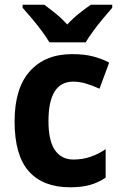

<svg xmlns="http://www.w3.org/2000/svg" viewBox="-20 -786 512 816"><path d="M278 10Q163 10 102.5 -58Q42 -126 42 -270Q42 -411 107 -483.5Q172 -556 287 -556Q338 -556 376 -546Q414 -536 444 -520L403 -409Q372 -423 345 -431Q318 -439 291 -439Q186 -439 186 -271Q186 -188 213.5 -148Q241 -108 292 -108Q331 -108 364.5 -119.5Q398 -131 429 -152V-31Q398 -10 362.5 0Q327 10 278 10ZM190 -606Q178 -627 157.5 -654.5Q137 -682 115 -708Q93 -734 76 -753V-766H168Q190 -750 216 -729Q242 -708 266 -682Q291 -709 317 -729.5Q343 -750 366 -766H457V-753Q441 -735 419 -708.5Q397 -682 377 -655Q357 -628 344 -606Z"/></svg>

Font: Noto Sans Devanagari UI SemiCondensed
Style: Bold
Weight: 700
Width: 4
Designer: Jelle Bosma - Monotype Design Team
Foundry: Monotype Imaging Inc.
Version: Version 2.004; ttfautohint (v1.8.4.7-5d5b)